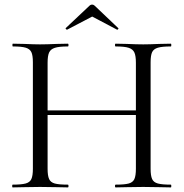

<svg xmlns="http://www.w3.org/2000/svg" viewBox="-20 -815 799 835"><path d="M723 0Q691 0 673 -1L603 -2L531 -1Q513 0 483 0Q480 0 480 -6Q480 -12 483 -12Q522 -12 540 -17Q558 -22 564.5 -36.5Q571 -51 571 -81V-315H187V-81Q187 -51 193.5 -36.5Q200 -22 218 -17Q236 -12 275 -12Q278 -12 278 -6Q278 0 275 0Q244 0 226 -1L154 -2L85 -1Q66 0 35 0Q33 0 33 -6Q33 -12 35 -12Q73 -12 91.5 -17Q110 -22 116.5 -36.5Q123 -51 123 -81V-544Q123 -574 116.5 -588Q110 -602 92 -607.5Q74 -613 36 -613Q34 -613 34 -619Q34 -625 36 -625L86 -624Q128 -622 154 -622Q183 -622 227 -624L275 -625Q278 -625 278 -619Q278 -613 275 -613Q237 -613 218.5 -607Q200 -601 193.5 -586.5Q187 -572 187 -542V-335H571V-542Q571 -572 564.5 -586.5Q558 -601 540 -607Q522 -613 483 -613Q480 -613 480 -619Q480 -625 483 -625L531 -624Q575 -622 603 -622Q629 -622 673 -624L723 -625Q725 -625 725 -619Q725 -613 723 -613Q685 -613 666.5 -607.5Q648 -602 641.5 -588Q635 -574 635 -544V-81Q635 -51 641.5 -36.5Q648 -22 666.5 -17Q685 -12 723 -12Q725 -12 725 -6Q725 0 723 0ZM369 -790Q374 -795 381 -795Q387 -795 392 -790L494 -693Q495 -693 495 -691Q495 -689 492.5 -687Q490 -685 489 -686L381 -743L272 -686Q270 -685 267 -688.5Q264 -692 266 -693Z"/></svg>

Font: Cormorant Garamond
Style: Regular
Weight: 400
Designer: Christian Thalmann (Catharsis Fonts)
Version: Version 3.000